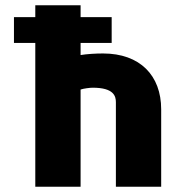

<svg xmlns="http://www.w3.org/2000/svg" viewBox="-20 -709 714 729"><path d="M371 -506C344 -506 310 -504 286 -500V-546H404V-644H286V-689H114V-644H33V-546H114V0H286V-369C297 -373 322 -376 332 -376C412 -376 420 -344 420 -321V0H592V-294C592 -422 512 -506 371 -506Z"/></svg>

Font: Maven Pro
Style: Black
Weight: 900
Designer: Joe Prince
Foundry: Joe Prince
Version: Version 1.003